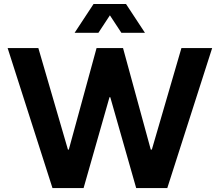

<svg xmlns="http://www.w3.org/2000/svg" viewBox="-20 -950 1109 970"><path d="M18.6 -707H173.8L323.2 -194.3H327.6L467.8 -707H601.6L741.7 -194.3H747.1L896.5 -707H1051.8L825.2 0H668L537.1 -459H533.2L402.3 0H245.1ZM452.6 -929.7H616.7L712.4 -784.2H593.3L535.2 -872.6L477.1 -784.2H356.9Z"/></svg>

Font: Wanted Sans
Style: Bold
Weight: 700
Designer: Original Design by Kil Hyung-jin and Kang Hanbin, Wanted Lab, Inc; Hangeul from Source Han Sans by Jang Soo-young and Ka
Foundry: Wanted Lab, Inc.
Version: Version 1.000